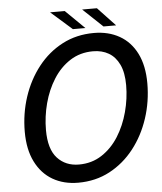

<svg xmlns="http://www.w3.org/2000/svg" viewBox="-59 -923 829 984"><g transform="rotate(-5 356.0 -431.0)"><path d="M304 10.5Q229.5 10.5 173 -22.2Q116.5 -55 84.8 -118.5Q53 -182 53 -273Q53 -366.5 81.2 -452Q109.5 -537.5 161.8 -604Q214 -670.5 287 -708.8Q360 -747 449.5 -747Q524.5 -747 581.2 -714.8Q638 -682.5 669.2 -619.8Q700.5 -557 700.5 -466.5Q700.5 -372.5 672.2 -286.8Q644 -201 591.5 -134Q539 -67 466.2 -28.2Q393.5 10.5 304 10.5ZM315.5 -82Q382 -82 433.5 -115.8Q485 -149.5 520 -205.2Q555 -261 573.2 -329.2Q591.5 -397.5 591.5 -466.5Q591.5 -531 571.8 -572.5Q552 -614 517.5 -634Q483 -654 437 -654Q370.5 -654 319 -620.8Q267.5 -587.5 232.8 -532.5Q198 -477.5 180 -409.8Q162 -342 162 -272.5Q162 -174.5 204.5 -128.2Q247 -82 315.5 -82ZM567 -776H502L400.5 -872H476.5ZM409 -776H344.5L235.5 -872H311Z"/></g></svg>

Font: Epilogue Medium
Style: Italic
Weight: 500
Italic angle: -12°
Designer: Tyler Finck
Foundry: Etcetera Type Co
Version: Version 2.112